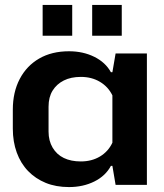

<svg xmlns="http://www.w3.org/2000/svg" viewBox="-20 -750 665 779"><path d="M260 9Q207 9 165.5 -8Q124 -25 94 -56Q64 -87 48 -131Q32 -175 32 -228V-305Q32 -376 60 -429.5Q88 -483 139 -512.5Q190 -542 260 -542Q317 -542 362.5 -519.5Q408 -497 430 -457H436L449 -533H576V0H449L436 -77H430Q408 -36 362.5 -13.5Q317 9 260 9ZM308 -95Q352 -95 385.5 -115Q419 -135 436 -171V-363Q419 -398 385.5 -418Q352 -438 308 -438Q268 -438 239 -423.5Q210 -409 193.5 -382.5Q177 -356 177 -317V-216Q177 -179 193.5 -151Q210 -123 239 -109Q268 -95 308 -95ZM153 -605V-730H273V-605ZM354 -605V-730H474V-605Z"/></svg>

Font: Hubot Sans Condensed ExtraLight SemiBold
Style: Regular
Weight: 600
Version: Version 2.000